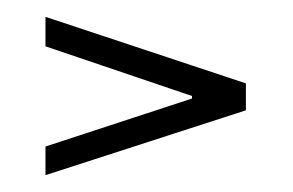

<svg xmlns="http://www.w3.org/2000/svg" viewBox="-20 -426 348 228"><path d="M34 -406 272 -327V-295L34 -218V-252L208 -309V-312L34 -371Z"/></svg>

Font: Moniqa Paragraph
Style: Regular
Weight: 400
Designer: Rajesh Rajput
Foundry: Rajesh Rajput
Version: Version 1.000